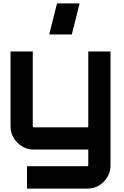

<svg xmlns="http://www.w3.org/2000/svg" viewBox="-20 -881 728 1131"><path d="M631 92Q631 149 591 189.5Q551 230 494 230H139V98H494Q500 98 500 92V0H180Q123 0 82.5 -40.5Q42 -81 42 -138V-578H173V-138Q173 -131 180 -131H494Q500 -131 500 -138V-578H631ZM270 -678 316 -861H449L403 -678Z"/></svg>

Font: Orbitron
Style: Bold
Weight: 700
Designer: Matt McInerney
Foundry: Matt McInerney
Version: Version 001.001